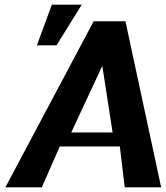

<svg xmlns="http://www.w3.org/2000/svg" viewBox="-20 -802 712 822"><path d="M3 0H159L236 -175H493L514 0H670L517 -711H381ZM138 -608H222L330 -782H202ZM285 -235 418 -520 462 -235Z"/></svg>

Font: Aerodynamic
Style: Obl
Weight: 500
Designer: Google
Version: Version 2.000980; 2014